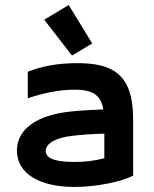

<svg xmlns="http://www.w3.org/2000/svg" viewBox="-20 -725 610 760"><path d="M252 -705 155 -647 265 -505 345 -553ZM47 -129C47 -37 138 15 274 15C360 15 460 -5 507 -30V-255C507 -439 417 -475 285 -475C206 -475 142 -462 90 -441V-336C152 -357 215 -370 275 -370C344 -370 379 -351 389 -292C347 -290 300 -288 264 -284C128 -271 47 -215 47 -129ZM161 -127C161 -158 202 -180 264 -187C302 -192 350 -195 393 -196V-99C354 -88 316 -84 274 -84C212 -84 161 -93 161 -127Z"/></svg>

Font: KT Kiyosuna Sans Bold
Style: Regular
Weight: 700
Designer: [Zen Kaku Gothic] Yoshimichi Ohira
Version: Version 1.010;Glyphs 3.1.2 (3151)